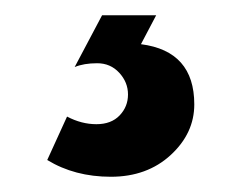

<svg xmlns="http://www.w3.org/2000/svg" viewBox="-20 -20 321 252"><path d="M235 117Q235 155 204 183.5Q173 212 125.5 212Q78 212 42 190L68 133Q87 143 106.5 143Q126 143 137 131.5Q148 120 148 104Q148 88 136.5 75.5Q125 63 107.5 63Q90 63 78 68L114 0H185L165 38Q235 47 235 117Z"/></svg>

Font: Montreal
Style: Regular
Weight: 400
Designer: Julieta Ulanovsky, usr_local_share
Foundry: Julieta Ulanovsky, usr_local_share
Version: Version 2.001